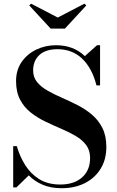

<svg xmlns="http://www.w3.org/2000/svg" viewBox="-20 -1005 634 1040"><path d="M314.5 14.5Q255.5 14.5 211.2 -4.2Q167 -23 136 -55L69 10H51.5V-213.5H71Q86.5 -159 116 -111.5Q145.5 -64 192.2 -34.8Q239 -5.5 306.5 -5.5Q381 -5.5 424.5 -44Q468 -82.5 468 -149.5Q468 -191.5 446.2 -220Q424.5 -248.5 388.8 -269.2Q353 -290 310.2 -308.2Q267.5 -326.5 224.8 -347Q182 -367.5 146.2 -395.8Q110.5 -424 88.8 -465.2Q67 -506.5 67 -566Q67 -625.5 97 -669Q127 -712.5 176.2 -736.2Q225.5 -760 283.5 -760Q378.5 -760 439.5 -701L505.5 -760H522V-542.5H502.5Q478.5 -637 424.5 -687.8Q370.5 -738.5 291.5 -738.5Q227 -738.5 193.2 -707Q159.5 -675.5 159.5 -624Q159.5 -586.5 181 -560.2Q202.5 -534 237.8 -514Q273 -494 315.5 -475.5Q358 -457 400.2 -435.5Q442.5 -414 477.8 -384.2Q513 -354.5 534.5 -312Q556 -269.5 556 -209Q556 -141 525 -90.8Q494 -40.5 439.5 -13Q385 14.5 314.5 14.5ZM254.5 -850 138.5 -975.5 148.5 -985 293 -910 437 -985 447.5 -975.5 331.5 -850Z"/></svg>

Font: Bodoni Moda SemiBold
Style: Regular
Weight: 600
Designer: Owen Earl
Foundry: indestructible type
Version: Version 2.005; ttfautohint (v1.8.4.7-5d5b)